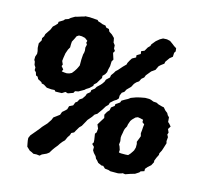

<svg xmlns="http://www.w3.org/2000/svg" viewBox="-111 -838 1061 1016"><g transform="rotate(15 420.0 -330.0)"><path d="M184 -291 178 -298 160 -297 135 -299 116 -311 103 -314 100 -320 79 -331 73 -343 63 -347 58 -363 49 -372V-387L41 -399L38 -416L33 -424V-442L39 -459L38 -473L34 -490L33 -515L44 -534L43 -546L51 -558L54 -571L64 -586L74 -601L82 -620L93 -630L104 -642L105 -652L128 -666L135 -674L152 -680L161 -688L183 -701L192 -703L214 -710L229 -714L234 -717L258 -718L286 -716L302 -715L307 -709L323 -704L333 -700L350 -697L356 -688L372 -684L378 -671L395 -660L410 -645L413 -630L414 -622L424 -609L425 -591L433 -580L426 -568L433 -546L437 -534L430 -522L429 -496L424 -476L422 -461L415 -448L403 -436L404 -424L395 -411L384 -392L371 -380L370 -372L353 -356L337 -346L331 -340L301 -323L284 -320L278 -309L250 -299L236 -303L219 -292ZM134 46 116 29 113 14 110 -3 109 -17 116 -33 142 -64 156 -81 164 -92 173 -102 187 -117 203 -141 209 -156 224 -167 240 -179 246 -196 260 -208 269 -217 274 -235 294 -245 301 -263 310 -269 318 -284 332 -293 344 -311 348 -323 364 -336 366 -348 382 -360 389 -372 405 -387 413 -396 422 -409 426 -421 444 -438 446 -451 457 -466 464 -478 474 -487 495 -511 511 -527 513 -536 521 -551 530 -565 550 -576 549 -588 569 -600 567 -615 584 -622 596 -643 607 -654 610 -664 628 -686 646 -701 662 -710 683 -711 701 -707 719 -694 729 -686 742 -678 744 -661 738 -652 737 -630 722 -618 705 -594 703 -583 687 -571 677 -562 666 -539 646 -525 638 -515 624 -498 619 -485 606 -474 598 -458 585 -449 575 -438 565 -419 545 -399 537 -384 525 -376 518 -359V-343L509 -333L496 -325L478 -309L474 -296L462 -284L449 -263L429 -235L416 -227L406 -212L387 -190L380 -177L366 -152L355 -141L343 -121L336 -108L322 -101L318 -88L309 -75L300 -55L289 -44L278 -30L271 -19L258 -3L248 11L237 29L225 38L201 49L191 58L174 56L157 57L146 51ZM231 -403 243 -409 254 -423 263 -437 268 -447 273 -458V-472V-491L274 -506L275 -519L278 -530L279 -541L277 -557L281 -574L275 -583L278 -594L262 -606L244 -610H228L217 -603L209 -586L200 -569L199 -554V-537L191 -523L183 -500L181 -487L179 -475L177 -457L185 -439L181 -430L194 -415L189 -403L202 -401L217 -400ZM588 41H574L562 37L543 35L530 23L522 24L501 15L491 3L484 -3L478 -16L465 -30L457 -43V-61L444 -74L450 -84L449 -98L444 -130L451 -139L453 -160L444 -181L458 -204L470 -223L466 -240L476 -258L487 -270L490 -286L507 -299L508 -309L530 -324L534 -335L551 -345L566 -353L578 -362L605 -372L625 -377L652 -382H674L684 -380L699 -374L716 -373L728 -367L749 -361L760 -359L772 -345L785 -335L791 -324L800 -315L802 -290L810 -283L821 -270L811 -254L819 -236L815 -225L822 -212L820 -190L823 -179L814 -150L809 -135L800 -118V-109L791 -91L784 -73L785 -65L775 -46L759 -32L748 -19V-6L729 0L724 7L704 20L680 27L654 36L640 34L633 37L617 41ZM643 -66 653 -77 662 -90 667 -98 672 -115V-135L669 -146L678 -169L682 -180L678 -195L680 -213L681 -230L683 -245L671 -254V-267L654 -271L641 -273L629 -268L614 -253L607 -243L600 -223L598 -211L590 -196L587 -185L585 -172L582 -157L581 -146L584 -126L582 -108L587 -99L593 -81L592 -67L603 -65H615H628Z"/></g></svg>

Font: Winky Rough ExtraBold
Style: Italic
Weight: 800
Italic angle: -8.97852°
Designer: Simon Atzbach
Foundry: typofactur
Version: Version 1.206; ttfautohint (v1.8.4.7-5d5b)